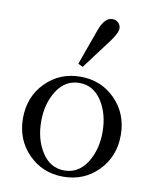

<svg xmlns="http://www.w3.org/2000/svg" viewBox="-83 -790 693 861"><g transform="rotate(10 263.5 -360.0)"><path d="M243.2 -502.9 301.8 -666Q324.2 -726.6 359.4 -726.6Q376.5 -726.6 387 -715.6Q397.5 -704.6 397.5 -690.9Q397.5 -669.4 366.2 -627.4L264.6 -492.2ZM41 -219.7Q41 -317.4 105 -382.3Q168.9 -447.3 263.7 -447.3Q358.4 -447.3 422.4 -382.3Q486.3 -317.4 486.3 -219.7Q486.3 -122.6 422.4 -57.4Q358.4 7.8 263.7 7.8Q168.9 7.8 105 -57.4Q41 -122.6 41 -219.7ZM161.9 -360.4Q124 -301.8 124 -219.7Q124 -137.7 161.9 -79.1Q199.7 -20.5 263.7 -20.5Q327.6 -20.5 365.5 -79.1Q403.3 -137.7 403.3 -219.7Q403.3 -301.8 365.5 -360.4Q327.6 -418.9 263.7 -418.9Q199.7 -418.9 161.9 -360.4Z"/></g></svg>

Font: Theano Old Style
Style: Regular
Weight: 400
Designer: Alexey Kryukov
Version: Version 2.00